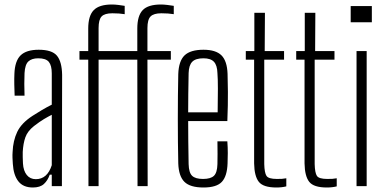

<svg xmlns="http://www.w3.org/2000/svg" viewBox="-20 -827 1712 853"><path d="M126 6Q83 6 61.5 -21.5Q40 -49 37 -99Q36 -113 35.5 -126Q35 -139 36 -152Q38 -202 56.5 -241Q75 -280 124 -312Q144 -325 166 -338Q188 -351 210 -362V-501Q210 -536 197 -552Q184 -568 150 -568Q121 -568 106 -554Q91 -540 89 -502Q88 -483 88 -454.5Q88 -426 89 -402H45Q44 -425 43.5 -451.5Q43 -478 44 -499Q46 -556 71.5 -581Q97 -606 152 -606Q211 -606 233 -579.5Q255 -553 256 -494L255 0H210V-51H201Q192 -25 175 -9.5Q158 6 126 6ZM139 -31Q190 -31 210 -93V-317Q194 -309 175.5 -298Q157 -287 131 -267Q102 -244 92.5 -216.5Q83 -189 81 -152Q81 -143 81 -129Q81 -115 82 -101Q84 -68 99 -49.5Q114 -31 139 -31Z M373 0 372 -562H333V-600H372V-700Q372 -757 396.5 -782Q421 -807 477 -807Q490 -807 506.5 -805Q523 -803 534 -801V-764Q522 -766 508.5 -767Q495 -768 479 -768Q445 -768 431.5 -754Q418 -740 418 -702V-600H590V-700Q590 -757 614 -782Q638 -807 695 -807Q707 -807 724 -805Q741 -803 752 -801V-764Q740 -766 726.5 -767Q713 -768 697 -768Q663 -768 649 -754Q635 -740 635 -702V-600H739V-562H635L636 0H591L590 -562H418V0Z M946 -199H990Q992 -172 992 -147Q992 -122 991 -101Q989 -44 965.5 -19Q942 6 884 6Q825 6 799.5 -19Q774 -44 772 -101Q770 -194 770 -299Q770 -404 772 -498Q774 -556 800 -581Q826 -606 884 -606Q939 -606 964 -581Q989 -556 991 -499Q992 -474 992.5 -418.5Q993 -363 990 -289H816Q816 -245 816.5 -199.5Q817 -154 818 -98Q819 -60 833.5 -46Q848 -32 882 -32Q916 -32 930.5 -46Q945 -60 946 -98Q947 -138 946 -199ZM884 -568Q849 -568 834 -552.5Q819 -537 818 -502Q817 -451 816.5 -410Q816 -369 816 -328H947Q948 -387 948 -432.5Q948 -478 946 -502Q945 -537 930.5 -552.5Q916 -568 884 -568Z M1208 6Q1150 6 1130 -19Q1110 -44 1109 -101V-562H1072V-600H1110V-770H1157L1156 -600H1242V-562H1154V-98Q1155 -59 1164 -45.5Q1173 -32 1210 -32Q1225 -32 1233 -32.5Q1241 -33 1252 -35V1Q1232 6 1208 6Z M1432 6Q1374 6 1354 -19Q1334 -44 1333 -101V-562H1296V-600H1334V-770H1381L1380 -600H1466V-562H1378V-98Q1379 -59 1388 -45.5Q1397 -32 1434 -32Q1449 -32 1457 -32.5Q1465 -33 1476 -35V1Q1456 6 1432 6Z M1538 -728V-800H1632V-728ZM1564 0V-600H1609V0Z"/></svg>

Font: Big Shoulders Display Light
Style: Regular
Weight: 300
Designer: Patric King
Foundry: XO Type Co
Version: Version 1.000; ttfautohint (v1.8.2)